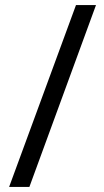

<svg xmlns="http://www.w3.org/2000/svg" viewBox="-20 -736 411 758"><path d="M359 -716H280L16 2H96Z"/></svg>

Font: Noto Sans Lao Condensed
Style: Regular
Weight: 400
Width: 3
Designer: Monotype Design Team
Foundry: Monotype Imaging Inc.
Version: Version 2.004